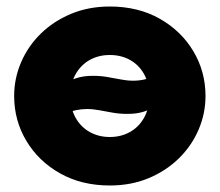

<svg xmlns="http://www.w3.org/2000/svg" viewBox="-20 -555 675 590"><path d="M317.5 15Q230.5 15 164.2 -22.5Q98 -60 60.8 -122.5Q23.5 -185 23.5 -260Q23.5 -314 44.8 -363.5Q66 -413 105.2 -451.5Q144.5 -490 198.5 -512.5Q252.5 -535 317.5 -535Q404.5 -535 470.8 -497.5Q537 -460 574.2 -397.5Q611.5 -335 611.5 -260Q611.5 -206 590.2 -156.5Q569 -107 529.8 -68.5Q490.5 -30 436.8 -7.5Q383 15 317.5 15ZM317.5 -134Q351.5 -134 379 -149.2Q406.5 -164.5 422.5 -192.8Q438.5 -221 438.5 -260Q438.5 -299 422.8 -327.2Q407 -355.5 379.5 -370.8Q352 -386 317.5 -386Q283 -386 255.8 -370.8Q228.5 -355.5 212.5 -327.2Q196.5 -299 196.5 -260Q196.5 -221 212.5 -192.8Q228.5 -164.5 256 -149.2Q283.5 -134 317.5 -134ZM371.5 -205Q347.5 -205 326.2 -208.8Q305 -212.5 285.5 -216.2Q266 -220 247.5 -220Q230.5 -220 213.8 -216.5Q197 -213 179.5 -206V-299Q194 -308 215.2 -315Q236.5 -322 265.5 -322Q289.5 -322 310.8 -318.2Q332 -314.5 351.5 -310.8Q371 -307 389.5 -307Q407 -307 423.8 -310.8Q440.5 -314.5 457.5 -321V-228Q443.5 -219 422.2 -212Q401 -205 371.5 -205Z"/></svg>

Font: Geologica Black
Style: Regular
Weight: 900
Designer: Sindre Bremnes, Frode Helland
Foundry: Monokrom Skriftforlag AS
Version: Version 1.010;gftools[0.9.28]